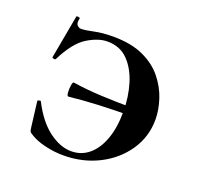

<svg xmlns="http://www.w3.org/2000/svg" viewBox="-86 -511 628 613"><g transform="rotate(20 228.0 -204.0)"><path d="M208 -399Q269 -399 310.5 -380Q352 -361 377 -330Q402 -299 413.5 -263.5Q425 -228 425 -196Q425 -137 392.5 -89.5Q360 -42 306 -15Q252 12 187 12Q156 12 124.5 4.5Q93 -3 73 -16Q66 -20 64 -23Q62 -26 61 -34L50 -123Q50 -125 55.5 -126.5Q61 -128 62 -124Q92 -66 130.5 -37.5Q169 -9 206 -9Q240 -9 265.5 -30Q291 -51 305.5 -90.5Q320 -130 320 -185Q320 -235 306.5 -279Q293 -323 266 -350.5Q239 -378 196 -378Q165 -378 128.5 -355.5Q92 -333 60 -269Q58 -266 52.5 -267.5Q47 -269 48 -271L75 -419Q76 -421 82 -420Q88 -419 87 -416Q83 -400 89 -393.5Q95 -387 102 -387Q117 -387 144 -393Q171 -399 208 -399ZM140 -218Q185 -211 238 -208.5Q291 -206 349 -206V-180Q291 -180 238 -177.5Q185 -175 139 -170Q134 -169 133 -181.5Q132 -194 134 -206.5Q136 -219 140 -218Z"/></g></svg>

Font: Cormorant Garamond Light
Style: Regular
Weight: 300
Designer: Christian Thalmann (Catharsis Fonts)
Foundry: Catharsis Fonts
Version: Version 4.001